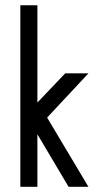

<svg xmlns="http://www.w3.org/2000/svg" viewBox="-20 -722 391 742"><path d="M58.6 -701.7H124.5V-325.7L231.9 -438.5H321.8L162.1 -267.6L321.8 0H245.1L124.5 -203.1V0H58.6Z"/></svg>

Font: Aeronef
Style: Regular
Weight: 400
Designer: Peter Wiegel - CAT-Fonts Germany
Foundry: CAT-Fonts, Peter Wiegel
Version: Version 0.002